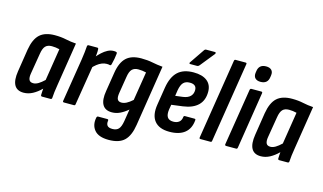

<svg xmlns="http://www.w3.org/2000/svg" viewBox="-100 -1018 2581 1532"><g transform="rotate(15 1190.5 -252.5)"><path d="M118 8Q63 8 41.5 -31Q20 -70 32 -146L61 -332Q76 -422 119 -461Q162 -500 243 -500Q294 -500 335 -491Q376 -482 421 -479L365 -125Q359 -89 355.5 -61Q352 -33 351 -11Q350 0 339 0H270Q259 0 259 -11Q259 -23 260 -36.5Q261 -50 262 -64Q228 -30 192 -11Q156 8 118 8ZM173 -85Q193 -85 215 -98Q237 -111 263 -136L305 -401Q290 -405 273.5 -407Q257 -409 242 -409Q207 -409 189 -390Q171 -371 164 -325L136 -156Q130 -121 138.5 -103Q147 -85 173 -85Z M451 0Q439 0 441 -11L498 -367Q503 -403 506.5 -430.5Q510 -458 511 -480Q512 -492 523 -492H594Q604 -492 604 -480Q605 -462 602.5 -437.5Q600 -413 597 -395L601 -363L544 -11Q543 0 533 0ZM585 -320 593 -413Q612 -435 633.5 -455Q655 -475 679 -487.5Q703 -500 728 -500Q736 -500 741 -499.5Q746 -499 750 -497Q757 -495 756 -485Q754 -465 749.5 -440Q745 -415 739 -393Q735 -381 726 -383Q721 -385 714.5 -385.5Q708 -386 700 -386Q681 -386 661 -378Q641 -370 622 -355Q603 -340 585 -320Z M957 -500Q1008 -500 1049.5 -491.5Q1091 -483 1136 -479L1057 22Q1043 113 1000.5 154.5Q958 196 871 196Q787 196 752.5 154Q718 112 731 49Q734 38 743 38H818Q830 38 828 49Q824 76 835.5 90Q847 104 878 104Q911 104 928.5 85.5Q946 67 954 19L970 -81Q937 -53 905 -38Q873 -23 839 -23Q783 -23 761 -62Q739 -101 752 -177L777 -334Q791 -421 833.5 -460.5Q876 -500 957 -500ZM893 -118Q913 -118 934.5 -129Q956 -140 983 -164L1021 -401Q1006 -405 989 -407Q972 -409 956 -409Q923 -409 904.5 -390.5Q886 -372 879 -324L857 -188Q851 -150 860 -134Q869 -118 893 -118Z M1322 8Q1237 8 1198.5 -40Q1160 -88 1175 -178L1198 -323Q1213 -414 1259 -457Q1305 -500 1389 -500Q1461 -500 1500.5 -469Q1540 -438 1540 -380Q1540 -309 1498 -268Q1456 -227 1375 -216L1282 -204L1275 -163Q1269 -120 1283 -99Q1297 -78 1332 -78Q1361 -78 1379 -92Q1397 -106 1400 -134Q1401 -145 1411 -145H1489Q1501 -145 1499 -134Q1493 -64 1448 -28Q1403 8 1322 8ZM1294 -281 1357 -289Q1397 -295 1416.5 -315Q1436 -335 1436 -366Q1436 -390 1422 -401.5Q1408 -413 1381 -413Q1346 -413 1327.5 -393.5Q1309 -374 1301 -328ZM1344 -557Q1339 -557 1337 -560.5Q1335 -564 1339 -570L1420 -689Q1427 -701 1438 -701H1510Q1516 -701 1517.5 -696.5Q1519 -692 1515 -686L1420 -568Q1411 -557 1400 -557Z M1578 0Q1567 0 1569 -11L1674 -672Q1676 -683 1685 -683H1768Q1779 -683 1777 -672L1672 -11Q1671 0 1661 0Z M1791 0Q1779 0 1780 -11L1855 -480Q1857 -492 1867 -492H1949Q1960 -492 1958 -480L1884 -11Q1882 0 1873 0ZM1922 -565Q1893 -565 1878 -580Q1863 -595 1866 -623L1868 -637Q1875 -696 1935 -696Q1965 -696 1980 -680.5Q1995 -665 1991 -637L1989 -623Q1982 -565 1922 -565Z M2077 8Q2022 8 2000.5 -31Q1979 -70 1991 -146L2020 -332Q2035 -422 2078 -461Q2121 -500 2202 -500Q2253 -500 2294 -491Q2335 -482 2380 -479L2324 -125Q2318 -89 2314.5 -61Q2311 -33 2310 -11Q2309 0 2298 0H2229Q2218 0 2218 -11Q2218 -23 2219 -36.5Q2220 -50 2221 -64Q2187 -30 2151 -11Q2115 8 2077 8ZM2132 -85Q2152 -85 2174 -98Q2196 -111 2222 -136L2264 -401Q2249 -405 2232.5 -407Q2216 -409 2201 -409Q2166 -409 2148 -390Q2130 -371 2123 -325L2095 -156Q2089 -121 2097.5 -103Q2106 -85 2132 -85Z"/></g></svg>

Font: Sofia Sans Condensed
Style: Bold Italic
Weight: 700
Italic angle: -9°
Version: Version 4.100